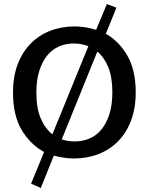

<svg xmlns="http://www.w3.org/2000/svg" viewBox="-20 -770 732 945"><path d="M506 -750 553 -732 501 -604Q567 -566 607.5 -495Q648 -424 648 -315Q648 -237 625 -176.5Q602 -116 561 -74.5Q520 -33 464.5 -11.5Q409 10 344 10Q319 10 293.5 6Q268 2 245 -4L181 155L133 134L197 -22Q128 -60 86 -131.5Q44 -203 44 -315Q44 -393 67 -453.5Q90 -514 131 -555.5Q172 -597 227.5 -618.5Q283 -640 348 -640Q374 -640 401.5 -635.5Q429 -631 453 -623ZM159 -315Q159 -237 180.5 -187Q202 -137 238 -109L415 -543Q398 -549 380 -552.5Q362 -556 344 -556Q305 -556 271 -541.5Q237 -527 212.5 -497Q188 -467 173.5 -421.5Q159 -376 159 -315ZM348 -74Q387 -74 421 -88.5Q455 -103 479.5 -133Q504 -163 518.5 -208.5Q533 -254 533 -315Q533 -390 513 -439Q493 -488 459 -516L284 -84Q299 -79 315 -76.5Q331 -74 348 -74Z"/></svg>

Font: Mukta Medium
Style: Regular
Weight: 500
Designer: Girish Dalvi and Yashodeep Gholap
Foundry: Ek Type
Version: Version 2.538;PS 1.002;hotconv 16.6.51;makeotf.lib2.5.65220;